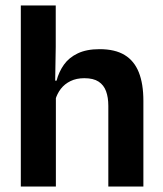

<svg xmlns="http://www.w3.org/2000/svg" viewBox="-20 -681 594 701"><path d="M503.5 0H375.5V-294.5Q375.5 -325.5 367.2 -348Q359 -370.5 340 -383Q321 -395.5 288 -395.5Q259 -395.5 237.5 -385Q216 -374.5 202.2 -356.8Q188.5 -339 182 -316.5L156 -386.5H186.5Q195 -419 213.5 -445Q232 -471 264 -486.2Q296 -501.5 343.5 -501.5Q400 -501.5 435 -480.2Q470 -459 486.8 -417Q503.5 -375 503.5 -313ZM184 0H56V-661H183.5V-510L181 -357.5L184 -348Z"/></svg>

Font: Anek Malayalam Medium SemiBold
Style: Regular
Weight: 600
Version: Version 1.003